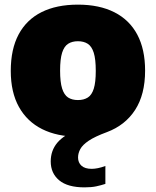

<svg xmlns="http://www.w3.org/2000/svg" viewBox="-20 -579 673 829"><path d="M345 230Q272 230 235.5 199.5Q199 169 199 118Q199 71.5 227.2 37.5Q255.5 3.5 321 -23L316.5 11Q227 11 162 -21.5Q97 -54 61.8 -117.2Q26.5 -180.5 26.5 -273Q26.5 -367 60.5 -430.5Q94.5 -494 159.2 -526.5Q224 -559 316.5 -559Q409 -559 474 -526Q539 -493 572.8 -429.5Q606.5 -366 606.5 -274Q606.5 -171 563.5 -104.5Q520.5 -38 441.5 -8.5Q390 10.5 363.2 28.5Q336.5 46.5 326.8 64.5Q317 82.5 317 101Q317 123 331.8 136.5Q346.5 150 376 150Q388 150 403 147Q418 144 435 137.5V215Q416.5 221 395.8 225.5Q375 230 345 230ZM316.5 -147Q342 -147 359.2 -158Q376.5 -169 385 -196.5Q393.5 -224 393.5 -273Q393.5 -323.5 384.8 -351.2Q376 -379 358.8 -390Q341.5 -401 316.5 -401Q291.5 -401 274.2 -390Q257 -379 248.2 -351.5Q239.5 -324 239.5 -274Q239.5 -224.5 248.2 -196.8Q257 -169 274 -158Q291 -147 316.5 -147Z"/></svg>

Font: Encode Sans Condensed Thin Black
Style: Regular
Weight: 900
Version: Version 3.002